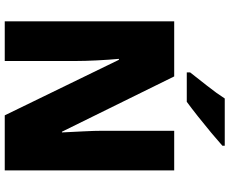

<svg xmlns="http://www.w3.org/2000/svg" viewBox="-99 -868 967 809"><g transform="rotate(90 384.5 -463.5)"><path d="M698 0H466L232 -481H228Q232 -438 234.5 -387.5Q237 -337 237 -300V0H70V-714H302L535 -241H538Q536 -283 533.5 -331Q531 -379 531 -414V-714H698ZM594 -917Q574 -899 540.5 -871Q507 -843 471 -814.5Q435 -786 409 -767H285V-781Q310 -813 342 -853.5Q374 -894 395 -927H594Z"/></g></svg>

Font: Noto Sans Lao UI SemCond Blk
Style: Regular
Weight: 900
Width: 4
Designer: Monotype Design Team
Foundry: Monotype Imaging Inc.
Version: Version 2.000; ttfautohint (v1.8.4.7-5d5b)